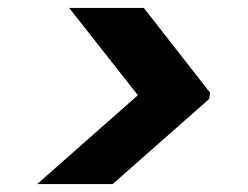

<svg xmlns="http://www.w3.org/2000/svg" viewBox="-20 -593 628 486"><path d="M74 -127 329 -352 155 -573H344L512 -358L509 -342L265 -127Z"/></svg>

Font: DM Sans 28pt Black
Style: Italic
Weight: 900
Italic angle: -10°
Version: Version 4.004;gftools[0.9.30]